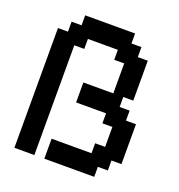

<svg xmlns="http://www.w3.org/2000/svg" viewBox="-153 -1128 1055 1130"><g transform="rotate(20 375.0 -562.5)"><path d="M62.5 -125V-875H125V-937.5H187.5V-1000H500V-937.5H562.5V-875H625V-625H562.5V-562.5H625V-500H687.5V-250H625V-187.5H562.5V-125H250V-250H500V-312.5H562.5V-437.5H500V-500H312.5V-625H500V-812.5H437.5V-875H250V-812.5H187.5V-125Z"/></g></svg>

Font: Better VCR
Style: Regular
Weight: 400
Designer: artdzyk
Foundry: https://fontstruct.com
Version: Version 1.0